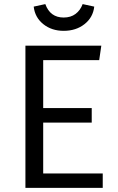

<svg xmlns="http://www.w3.org/2000/svg" viewBox="-20 -909 570 929"><path d="M288.1 -759.8Q230 -759.8 189.5 -792.2Q148.9 -824.7 143.1 -877L199.2 -889.2Q222.7 -824.2 288.1 -824.2Q322.3 -824.2 345.5 -841.6Q368.7 -858.9 379.9 -889.2L436 -877Q430.2 -824.7 388.9 -792.2Q347.7 -759.8 288.1 -759.8ZM470.2 -688 460 -618.2H189V-386.2H423.8V-315.9H189V-69.8H477.1V0H103V-688Z"/></svg>

Font: Fira Sans Book
Style: Regular
Weight: 350
Designer: Carrois Corporate & Edenspiekermann AG
Foundry: Carrois Corporate GbR & Edenspiekermann AG
Version: Version 4.203;PS 004.203;hotconv 1.0.88;makeotf.lib2.5.64775